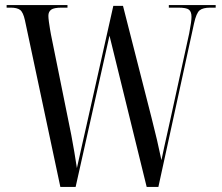

<svg xmlns="http://www.w3.org/2000/svg" viewBox="-20 -734 872 754"><path d="M78 -654Q71 -686 59 -695Q47 -704 22 -704H6V-714H245V-704H222Q192 -704 181 -696Q170 -688 170 -672Q170 -664 172 -648.5Q174 -633 176.5 -619Q179 -605 180 -599L249 -258Q254 -236 260 -203.5Q266 -171 272 -136.5Q278 -102 282 -74Q292 -118 301 -159Q310 -200 320 -243L425 -711H463L575 -272Q587 -225 596.5 -184.5Q606 -144 614 -105Q620 -133 625 -157Q630 -181 636.5 -208.5Q643 -236 651 -274L723 -603Q728 -629 730 -644Q732 -659 732 -668Q732 -688 722 -696Q712 -704 680 -704H643V-714H827V-704H806Q777 -704 764 -693.5Q751 -683 742 -642L602 0H556L410 -594L277 0H217Z"/></svg>

Font: Noto Serif Display ExtraCondensed
Style: Regular
Weight: 400
Width: 2
Designer: Monotype Design Team
Foundry: Monotype Imaging Inc.
Version: Version 2.009